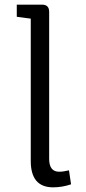

<svg xmlns="http://www.w3.org/2000/svg" viewBox="-20 -790 368 824"><path d="M208 14Q112 14 112 -99V-710L52 -718V-770H161Q191 -770 191 -739V-108Q191 -53 234 -53Q248 -53 258.5 -55.5Q269 -58 276 -59L285 1Q247 14 208 14Z"/></svg>

Font: Fauna One
Style: Regular
Weight: 400
Designer: Eduardo Rodriguez Tunni
Foundry: Eduardo Rodriguez Tunni
Version: Version 2.001; ttfautohint (v1.8.4.7-5d5b);gftools[0.9.23]